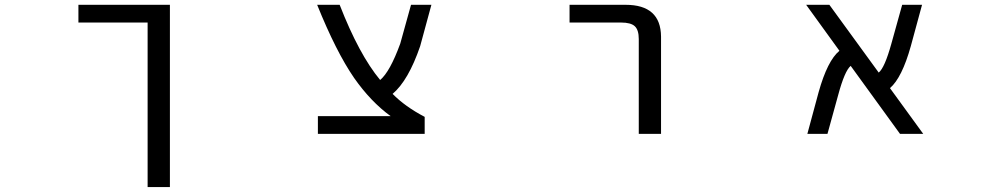

<svg xmlns="http://www.w3.org/2000/svg" viewBox="-20 -544 4040 783"><path d="M672.9 -524.4V218.8H582V-452.1H299.8V-524.4Z M1573.2 -70.3Q1492.2 -128.9 1423.8 -226.6Q1350.6 -333 1273.4 -524.4H1365.2Q1444.3 -321.3 1530.3 -217.8Q1570.3 -251 1612.3 -366.2L1656.2 -524.4H1739.3L1693.4 -355.5Q1645.5 -215.8 1581.1 -161.1Q1631.8 -109.4 1711.9 -67.4V2H1276.4V-70.3Z M2302.7 -452.1V-524.4H2531.2Q2674.8 -524.4 2675.8 -394.5V2H2585V-384.8Q2585 -421.9 2568.8 -437Q2552.7 -452.1 2512.7 -452.1Z M3745.1 2H3650.4L3449.2 -275.4Q3424.8 -254.9 3398.4 -157.2L3354.5 2H3272.5L3318.4 -168Q3354.5 -296.9 3403.3 -336.9L3267.6 -524.4H3362.3L3563.5 -248Q3587.9 -267.6 3615.2 -366.2L3659.2 -524.4H3740.2L3694.3 -355.5Q3658.2 -226.6 3609.4 -184.6Z"/></svg>

Font: Gen Shin Gothic Monospace Regular
Style: Regular
Weight: 400
Designer: [Source Han Sans]
Ryoko NISHIZUKA  (kana & ideographs); Paul D. Hunt (Latin, Greek & Cyrillic); Wenlong ZHANG  (bopomofo
Version: Version 1.002.20150607